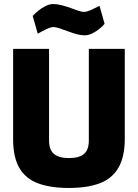

<svg xmlns="http://www.w3.org/2000/svg" viewBox="-20 -919 682 951"><path d="M321 12Q231 12 169.5 -10.5Q108 -33 76.5 -86Q45 -139 45 -230V-677H223V-223Q223 -177 247.5 -156.5Q272 -136 321 -136Q372 -136 396 -156.5Q420 -177 420 -223V-677H598V-232Q598 -142 566.5 -88Q535 -34 473.5 -11Q412 12 321 12ZM399 -744Q381 -744 359 -750Q337 -756 315 -764.5Q293 -773 274 -779Q255 -785 245 -785Q231 -785 207.5 -773.5Q184 -762 167 -752L142 -840Q154 -853 170.5 -866.5Q187 -880 206.5 -889.5Q226 -899 243 -899Q263 -899 286 -893Q309 -887 329.5 -879.5Q350 -872 367.5 -866Q385 -860 396 -860Q409 -860 432.5 -870.5Q456 -881 473 -890L498 -801Q488 -789 471.5 -775.5Q455 -762 436 -753Q417 -744 399 -744Z"/></svg>

Font: Cairo Play Black
Style: Regular
Weight: 900
Version: Version 3.119